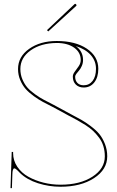

<svg xmlns="http://www.w3.org/2000/svg" viewBox="-20 -978 613 1008"><path d="M226.6 -819.8 370.6 -955.6Q375 -960 378.9 -955.6Q383.8 -950.7 379.9 -946.8L233.4 -813ZM377.9 -736.3Q416 -708.5 416 -663.1Q416 -646.5 409.4 -631.6Q402.8 -616.7 395.3 -608.2Q387.7 -599.6 381.1 -590.8Q374.5 -582 374.5 -575.7Q374.5 -554.7 386.5 -542.5Q398.4 -530.3 419.4 -530.3Q448.2 -530.3 466.1 -553.2Q483.9 -576.2 483.9 -616.7Q483.9 -658.2 456.5 -689Q429.2 -719.7 377.9 -736.3ZM277.8 -762.7Q376 -762.7 436 -722.4Q496.1 -682.1 496.1 -616.7Q496.1 -572.3 475.1 -545.4Q454.1 -518.6 419.4 -518.6Q393.6 -518.6 377.9 -534.2Q362.3 -549.8 362.3 -575.7Q362.3 -588.4 372.6 -601.8Q382.8 -615.2 393.3 -630.6Q403.8 -646 403.8 -663.1Q403.8 -703.1 369.1 -727.8Q334.5 -752.4 277.8 -752.4Q193.8 -751.5 140.4 -713.1Q86.9 -674.8 86.9 -615.7Q86.9 -586.4 97.9 -560.8Q108.9 -535.2 124.3 -517.8Q139.6 -500.5 165 -482.4Q190.4 -464.4 210.7 -453.9Q231 -443.4 260.3 -428.2Q289.6 -413.1 304.7 -404.3Q318.8 -396 352.3 -378.4Q385.7 -360.8 406.7 -349.1Q427.7 -337.4 456.3 -315.9Q484.9 -294.4 501.7 -273.9Q518.6 -253.4 530.8 -222.7Q543 -191.9 543 -157.2Q543 -87.9 473.6 -42.7Q404.3 2.4 297.9 2.4Q236.8 2.4 179 -16.1Q121.1 -34.7 84.5 -70.3Q62.5 -94.2 55.7 -94.2Q45.4 -94.2 44.9 -62L42.5 9.8H35.2L41.5 -180.2H48.8V-174.3Q48.8 -134.8 71 -102.3Q93.3 -69.8 129.4 -49.8Q165.5 -29.8 209 -19Q252.4 -8.3 297.9 -8.3Q399.9 -8.3 465.1 -50.3Q530.3 -92.3 530.3 -157.2Q530.3 -185.5 522.7 -210.4Q515.1 -235.4 500 -255.4Q484.9 -275.4 468.5 -291Q452.1 -306.6 428 -321.8Q403.8 -336.9 385.3 -347.2Q366.7 -357.4 340.3 -371.1Q314 -384.8 299.3 -393.6Q285.2 -401.9 255.6 -417Q226.1 -432.1 205.1 -443.1Q184.1 -454.1 157.7 -473.1Q131.3 -492.2 114.7 -511Q98.1 -529.8 86.4 -557.1Q74.7 -584.5 74.7 -615.7Q74.7 -680.2 132.8 -721.4Q190.9 -762.7 277.8 -762.7Z"/></svg>

Font: ZnikomitNo24
Style: Thin
Weight: 300
Designer: gluk
Foundry: gluk
Version: Version 0.55